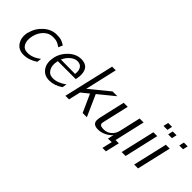

<svg xmlns="http://www.w3.org/2000/svg" viewBox="59 -1522 2488 2488"><g transform="rotate(45 1302.5 -278.5)"><path d="M99 -237Q100 -238 100 -238H102Q126 -340 206 -411Q286 -482 381 -482Q435 -482 464 -473.5Q493 -465 536 -438L511 -379Q506 -382 495.5 -389Q485 -396 481 -398.5Q477 -401 467.5 -406Q458 -411 452.5 -413Q447 -415 437 -418.5Q427 -422 417.5 -423Q408 -424 395 -425Q382 -426 367 -426Q298 -426 244.5 -373.5Q191 -321 172 -238Q154 -154 182 -100Q211 -46 277 -46Q291 -46 305 -47Q319 -48 332 -51.5Q345 -55 354.5 -57.5Q364 -60 377 -66Q390 -72 396 -74.5Q402 -77 415 -85Q428 -93 431 -95Q434 -97 446.5 -106Q459 -115 460 -115L452 -54Q358 9 261 9Q166 9 120.5 -62.5Q75 -134 99 -237Z M565 -240 564 -241Q564 -242 564 -243Q586 -340 663 -411.5Q740 -483 830 -483Q965 -483 973 -350Q976 -303 963 -248H634Q634 -246 633 -243Q632 -240 632 -238Q614 -156 646 -100.5Q678 -45 746 -45Q832 -45 926 -114L916 -53Q826 9 732 9Q638 9 589.5 -61.5Q541 -132 565 -240ZM648 -291 909 -289Q918 -354 893.5 -391.5Q869 -429 815 -429Q766 -429 719 -389Q672 -349 648 -291Z M1021 0 1182 -695H1249L1148 -255L1413 -472H1501L1283 -294L1414 0H1337L1226 -246L1125 -164L1087 0Z M1870 0 1803 3 1822 -80Q1787 -39 1734.5 -14Q1682 11 1628 11Q1536 11 1532 -59Q1530 -84 1541 -131L1619 -470H1693L1613 -122Q1610 -114 1607 -93Q1604 -80 1609 -68Q1617 -42 1680 -42Q1737 -42 1781.5 -78.5Q1826 -115 1841 -175L1909 -472H1982L1886 -54H1946L1901 138H1838Z M2196 -623 2212 -693H2283L2268 -623ZM2052 0 2161 -472H2232L2124 0Z M2281 0 2390 -472H2461L2352 0ZM2316 -588 2331 -657H2401L2385 -588ZM2520 -588 2535 -657H2605L2589 -588Z"/></g></svg>

Font: Coval
Style: ExtraLight Italic
Weight: 200
Foundry: Context Ltd
Version: Version 001.000